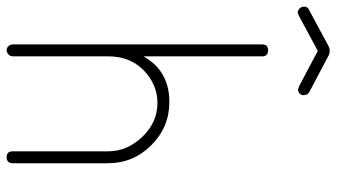

<svg xmlns="http://www.w3.org/2000/svg" viewBox="-274 -756 989 564"><g transform="rotate(90 220.0 -474.5)"><path d="M104 -298V-18Q104 -11 98.5 -5.5Q93 0 86 0Q79 0 74 -5.5Q69 -11 69 -18V-751Q69 -768 86 -768Q104 -768 104 -751V-402Q147 -478 238 -478Q312 -478 365 -425Q418 -372 418 -298V-18Q418 0 400 0Q383 0 383 -18V-298Q383 -354 340.5 -398.5Q298 -443 241 -443Q187 -443 145.5 -403Q104 -363 104 -298ZM88 -914 -16 -858Q-17 -858 -20 -856.5Q-23 -855 -24 -855Q-31 -855 -36.5 -860.5Q-42 -866 -42 -874Q-42 -884 -33 -888L71 -944Q79 -949 88 -949Q97 -949 105 -944L209 -889Q218 -884 218 -872Q218 -865 213 -860.5Q208 -856 201 -856L192 -859Z"/></g></svg>

Font: Dosis
Style: ExtraLight
Weight: 250
Designer: Edgar Tolentino, Pablo Impallari, Igino Marini
Foundry: Edgar Tolentino, Pablo Impallari, Igino Marini
Version: Version 1.007